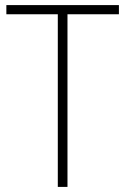

<svg xmlns="http://www.w3.org/2000/svg" viewBox="-20 -734 493 754"><path d="M245 0V-678H447V-714H5V-678H207V0Z"/></svg>

Font: Noto Sans Malayalam SemiCondensed ExtraLight
Style: Regular
Weight: 200
Width: 4
Designer: Jelle Bosma - Monotype Design Team
Foundry: Monotype Imaging Inc.
Version: Version 2.104